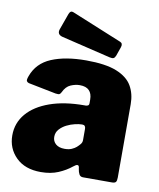

<svg xmlns="http://www.w3.org/2000/svg" viewBox="-85 -819 743 896"><g transform="rotate(10 286.5 -371.0)"><path d="M314 -42Q287 -20 251.5 -5Q216 10 169 10Q94 10 51.5 -32Q9 -74 9 -136Q9 -195 46.5 -239Q84 -283 153 -307.5Q222 -332 316 -332H323Q327 -332 332.5 -334.5Q338 -337 338 -346V-363Q338 -391 323.5 -406Q309 -421 279 -421Q258 -421 236 -411.5Q214 -402 201 -374Q197 -366 192.5 -363.5Q188 -361 174 -363L43 -389Q36 -391 32.5 -396.5Q29 -402 36 -421Q59 -485 124.5 -512.5Q190 -540 288 -540Q381 -540 433 -519Q485 -498 506.5 -461Q528 -424 528 -375V-27Q528 -12 523.5 -6Q519 0 505 0H368Q355 0 349.5 -10.5Q344 -21 342 -35L341 -42Q338 -62 314 -42ZM338 -224Q338 -242 323 -242H319Q307 -242 287.5 -237.5Q268 -233 249 -223.5Q230 -214 216.5 -199Q203 -184 203 -163Q203 -142 218 -129Q233 -116 260 -116Q280 -116 293.5 -122Q307 -128 315 -135Q324 -143 331 -151.5Q338 -160 338 -171V-224ZM169 -739Q176 -757 190 -751L429 -653Q443 -647 437 -629L422 -586Q418 -576 412 -573Q406 -570 393 -573L160 -629Q133 -636 141 -661Z"/></g></svg>

Font: Libre Franklin Thin Black
Style: Regular
Weight: 900
Version: Version 3.000